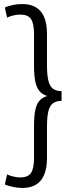

<svg xmlns="http://www.w3.org/2000/svg" viewBox="-20 -823 339 948"><path d="M91 -803Q131 -803 158 -786.5Q185 -770 198.5 -737.5Q212 -705 212 -656V-501Q212 -454 218.5 -426Q225 -398 241 -385.5Q257 -373 284 -373V-325Q257 -325 241 -312.5Q225 -300 218.5 -272.5Q212 -245 212 -197V-42Q212 6 198.5 39Q185 72 158 88.5Q131 105 91 105Q68 105 44.5 100Q21 95 4 88L15 38Q29 45 47 49Q65 53 81 53Q118 53 133 31Q148 9 148 -43V-200Q148 -248 154 -278.5Q160 -309 175 -326Q190 -343 214 -349Q190 -356 175.5 -372.5Q161 -389 154.5 -419.5Q148 -450 148 -498V-655Q148 -707 133 -729Q118 -751 81 -751Q65 -751 47 -747Q29 -743 15 -736L4 -786Q21 -794 44.5 -798.5Q68 -803 91 -803Z"/></svg>

Font: Pathway Extreme Condensed ExtraLight
Style: Regular
Weight: 250
Width: 3
Version: Version 1.001;gftools[0.9.26]